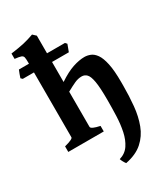

<svg xmlns="http://www.w3.org/2000/svg" viewBox="-246 -863 1060 1213"><g transform="rotate(-30 284.5 -256.5)"><path d="M339.8 -543.5H3.9L-7.3 -554.2Q-4.9 -562 1.7 -580.6Q8.3 -599.1 12.2 -606.9H348.1L358.9 -594.7ZM333 -371.1Q306.6 -371.1 280.5 -359.1Q254.4 -347.2 217.3 -326.7V-70.3Q217.3 -53.7 280.8 -40.5V0H22V-40.5Q85.4 -57.1 85.4 -70.3V-614.3Q85.4 -641.6 82.8 -653.8Q80.1 -666 66.9 -670.7Q53.7 -675.3 22 -678.7V-717.8Q81.5 -725.6 118.7 -734.1Q155.8 -742.7 194.3 -756.8L217.3 -735.4V-397.5Q277.8 -438 324.7 -453.4Q371.6 -468.8 409.7 -468.8Q430.7 -468.8 452.4 -460.2Q474.1 -451.7 492.2 -426.3Q510.3 -400.9 521.2 -350.3Q532.2 -299.8 532.2 -215.3Q527.3 -210.4 510.5 -202.4Q493.7 -194.3 471.9 -186Q450.2 -177.7 430.4 -171.1Q410.6 -164.6 400.4 -162.6Q400.4 -251 392.6 -295.7Q384.8 -340.3 369.6 -355.7Q354.5 -371.1 333 -371.1ZM532.2 -189.5Q532.2 -113.8 525.4 -42.7Q518.6 28.3 496.3 87.4Q474.1 146.5 428.2 187.5Q382.3 228.5 303.7 244.1Q296.9 235.8 290.3 223.6Q283.7 211.4 280.8 202.1Q325.7 189 350.1 152.6Q374.5 116.2 385.3 65.2Q396 14.2 398.2 -44.2Q400.4 -102.5 400.4 -158.7V-162.6L532.2 -215.3Z"/></g></svg>

Font: Gentium Book Plus
Style: Bold
Weight: 700
Designer: Victor Gaultney, Annie Olsen, Iska Routamaa, Becca Hirsbrunner
Foundry: SIL International
Version: Version 6.101